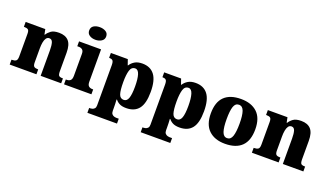

<svg xmlns="http://www.w3.org/2000/svg" viewBox="-84 -1408 3886 2261"><g transform="rotate(20 1859.0 -278.0)"><path d="M14 0V-61H18Q52 -61 69.5 -73Q87 -85 87 -128V-412Q87 -453 71.5 -464Q56 -475 23 -475H19V-536H265L278 -472H283Q302 -503 335 -527Q368 -551 434 -551Q514 -551 555 -506Q596 -461 596 -360V-131Q596 -85 608.5 -73Q621 -61 655 -61H659V0H402V-317Q402 -381 391 -416Q380 -451 348 -451Q323 -451 308.5 -430Q294 -409 288 -375Q282 -341 282 -301V-125Q282 -85 297 -73Q312 -61 345 -61H349V0Z M862 -619Q817 -619 786.5 -639.5Q756 -660 756 -698Q756 -739 786.5 -758Q817 -777 862 -777Q905 -777 937 -758Q969 -739 969 -698Q969 -660 937 -639.5Q905 -619 862 -619ZM695 0V-61H707Q736 -61 753 -77Q770 -93 770 -135V-409Q770 -446 752 -460.5Q734 -475 707 -475H688V-536H964V-131Q964 -91 981.5 -76Q999 -61 1027 -61H1038V0Z M1068 221V160H1083Q1092 160 1107 156Q1122 152 1134 139Q1146 126 1146 100V-403Q1146 -450 1131.5 -462.5Q1117 -475 1092 -475H1087V-536H1299L1323 -467H1327Q1348 -501 1385 -523.5Q1422 -546 1480 -546Q1580 -546 1632.5 -478Q1685 -410 1685 -264Q1685 -119 1633 -53Q1581 13 1477 13Q1428 13 1396.5 -1.5Q1365 -16 1343 -44H1337Q1339 -19 1340 8.5Q1341 36 1341 66V96Q1341 124 1353 137.5Q1365 151 1380 155.5Q1395 160 1403 160H1439V221ZM1417 -68Q1456 -68 1473 -114.5Q1490 -161 1490 -261Q1490 -356 1473.5 -409.5Q1457 -463 1420 -463Q1373 -463 1357 -409.5Q1341 -356 1341 -264Q1341 -161 1356.5 -114.5Q1372 -68 1417 -68Z M1736 221V160H1751Q1760 160 1775 156Q1790 152 1802 139Q1814 126 1814 100V-403Q1814 -450 1799.5 -462.5Q1785 -475 1760 -475H1755V-536H1967L1991 -467H1995Q2016 -501 2053 -523.5Q2090 -546 2148 -546Q2248 -546 2300.5 -478Q2353 -410 2353 -264Q2353 -119 2301 -53Q2249 13 2145 13Q2096 13 2064.5 -1.5Q2033 -16 2011 -44H2005Q2007 -19 2008 8.5Q2009 36 2009 66V96Q2009 124 2021 137.5Q2033 151 2048 155.5Q2063 160 2071 160H2107V221ZM2085 -68Q2124 -68 2141 -114.5Q2158 -161 2158 -261Q2158 -356 2141.5 -409.5Q2125 -463 2088 -463Q2041 -463 2025 -409.5Q2009 -356 2009 -264Q2009 -161 2024.5 -114.5Q2040 -68 2085 -68Z M2713 10Q2584 10 2510 -60Q2436 -130 2436 -271Q2436 -412 2507 -481.5Q2578 -551 2716 -551Q2845 -551 2919 -481.5Q2993 -412 2993 -271Q2993 -130 2922 -60Q2851 10 2713 10ZM2715 -61Q2760 -61 2778 -114.5Q2796 -168 2796 -271Q2796 -375 2777.5 -427Q2759 -479 2714 -479Q2669 -479 2651.5 -427Q2634 -375 2634 -271Q2634 -168 2652 -114.5Q2670 -61 2715 -61Z M3049 0V-61H3053Q3087 -61 3104.5 -73Q3122 -85 3122 -128V-412Q3122 -453 3106.5 -464Q3091 -475 3058 -475H3054V-536H3300L3313 -472H3318Q3337 -503 3370 -527Q3403 -551 3469 -551Q3549 -551 3590 -506Q3631 -461 3631 -360V-131Q3631 -85 3643.5 -73Q3656 -61 3690 -61H3694V0H3437V-317Q3437 -381 3426 -416Q3415 -451 3383 -451Q3358 -451 3343.5 -430Q3329 -409 3323 -375Q3317 -341 3317 -301V-125Q3317 -85 3332 -73Q3347 -61 3380 -61H3384V0Z"/></g></svg>

Font: Noto Serif Telugu Black
Style: Regular
Weight: 900
Designer: Jelle Bosma - Monotype Design Team
Foundry: Monotype Imaging Inc.
Version: Version 2.005; ttfautohint (v1.8.4.7-5d5b)